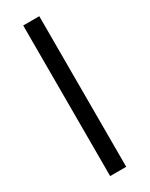

<svg xmlns="http://www.w3.org/2000/svg" viewBox="-200 -800 654 839"><g transform="rotate(-30 126.5 -380.0)"><path d="M167 0H85.9V-759.8H167Z"/></g></svg>

Font: f3_58770 
Style: Regular
Weight: 400
Foundry: Ascender Corporation
Version: Version 1.10